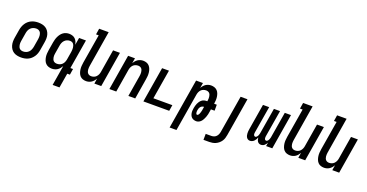

<svg xmlns="http://www.w3.org/2000/svg" viewBox="-37 -1587 5075 2654"><g transform="rotate(20 2500.0 -260.0)"><path d="M205 8Q175 8 147 2Q119 -4 96 -18.5Q73 -33 57.5 -56Q42 -79 34.5 -106Q27 -133 27 -162.5Q27 -192 32 -221L52 -341Q56 -366 65 -391Q74 -416 88.5 -438.5Q103 -461 123.5 -479Q144 -497 168.5 -508Q193 -519 218 -523.5Q243 -528 268 -528Q298 -528 326 -522Q354 -516 377 -501.5Q400 -487 416 -464Q432 -441 439.5 -414Q447 -387 446.5 -357.5Q446 -328 441 -299L421 -179Q417 -154 408.5 -129Q400 -104 385 -81.5Q370 -59 350 -41Q330 -23 305.5 -12Q281 -1 255.5 3.5Q230 8 205 8ZM205 -80Q227 -80 248.5 -88Q270 -96 286 -112.5Q302 -129 310.5 -150.5Q319 -172 323 -193L343 -313Q345 -328 345.5 -343Q346 -358 344 -372Q342 -386 336.5 -399Q331 -412 321 -421.5Q311 -431 297.5 -435.5Q284 -440 269 -440Q247 -440 225.5 -432Q204 -424 187.5 -407.5Q171 -391 162.5 -369.5Q154 -348 151 -327L131 -207Q128 -192 128 -177Q128 -162 130 -148Q132 -134 137.5 -121Q143 -108 152.5 -98.5Q162 -89 176 -84.5Q190 -80 205 -80Z M702 -80Q722 -80 741.5 -86.5Q761 -93 776.5 -108Q792 -123 800.5 -142Q809 -161 813 -181L833 -301Q835 -316 836 -332Q837 -348 835.5 -363Q834 -378 829.5 -392Q825 -406 816.5 -417.5Q808 -429 794 -434.5Q780 -440 764 -440Q743 -440 722 -431.5Q701 -423 685.5 -406Q670 -389 662 -368.5Q654 -348 651 -327L631 -207Q628 -192 627.5 -177.5Q627 -163 629 -149Q631 -135 636 -122Q641 -109 650.5 -99Q660 -89 673.5 -84.5Q687 -80 702 -80ZM747 215 796 -79Q785 -60 770.5 -43Q756 -26 738 -14.5Q720 -3 699.5 2.5Q679 8 659 8Q632 8 608 -0.5Q584 -9 567 -26.5Q550 -44 541 -67.5Q532 -91 528 -116.5Q524 -142 526 -168.5Q528 -195 532 -221L552 -341Q556 -363 562 -385Q568 -407 578 -428Q588 -449 602 -468Q616 -487 635 -501Q654 -515 676.5 -521.5Q699 -528 721 -528Q746 -528 770 -520.5Q794 -513 810.5 -497Q827 -481 837 -459Q847 -437 851 -413L869 -520H970L898 -88H937L923 0H884L848 215Z M1163 8Q1136 8 1112 -0.5Q1088 -9 1072 -27Q1056 -45 1047.5 -68.5Q1039 -92 1035.5 -117.5Q1032 -143 1034 -169Q1036 -195 1040 -221L1111 -647H1072L1086 -735H1226L1139 -207Q1137 -193 1136 -178.5Q1135 -164 1136.5 -150Q1138 -136 1142.5 -123Q1147 -110 1156 -100Q1165 -90 1178 -85Q1191 -80 1206 -80Q1225 -80 1244.5 -87Q1264 -94 1278.5 -109Q1293 -124 1301.5 -143Q1310 -162 1313 -181L1369 -520H1470L1384 0H1283L1295 -77Q1285 -59 1271 -42.5Q1257 -26 1239.5 -14.5Q1222 -3 1202 2.5Q1182 8 1163 8Z M1504 0 1590 -520H1691L1678 -443Q1688 -461 1702 -477.5Q1716 -494 1733.5 -505.5Q1751 -517 1771 -522.5Q1791 -528 1810 -528Q1837 -528 1861 -519.5Q1885 -511 1901 -493Q1917 -475 1926 -451.5Q1935 -428 1938 -402.5Q1941 -377 1939.5 -351Q1938 -325 1933 -299L1884 0H1783L1835 -313Q1837 -327 1838 -341.5Q1839 -356 1837 -370Q1835 -384 1831 -397Q1827 -410 1818 -420Q1809 -430 1796 -435Q1783 -440 1768 -440Q1749 -440 1729 -433Q1709 -426 1694.5 -411Q1680 -396 1672 -377Q1664 -358 1661 -339L1605 0Z M2004 0 2090 -520H2191L2119 -88H2398L2384 0Z M2468 215 2590 -520H2691L2678 -443Q2688 -461 2702 -477.5Q2716 -494 2733.5 -505.5Q2751 -517 2771 -522.5Q2791 -528 2810 -528Q2836 -528 2859.5 -520Q2883 -512 2900 -494.5Q2917 -477 2925.5 -454Q2934 -431 2937.5 -406Q2941 -381 2939.5 -355.5Q2938 -330 2934 -304H2973V-216H2919L2913 -179Q2910 -159 2906 -139.5Q2902 -120 2894.5 -101Q2887 -82 2878 -63.5Q2869 -45 2856 -29Q2843 -13 2823.5 -2.5Q2804 8 2785 8Q2766 8 2748 2.5Q2730 -3 2717 -14.5Q2704 -26 2696.5 -42.5Q2689 -59 2686 -77Q2683 -95 2684.5 -114.5Q2686 -134 2689 -153Q2692 -170 2697 -187.5Q2702 -205 2709 -221.5Q2716 -238 2727 -253.5Q2738 -269 2752.5 -281Q2767 -293 2785 -298.5Q2803 -304 2820 -304H2833L2835 -313Q2837 -327 2838 -341.5Q2839 -356 2837 -370Q2835 -384 2831 -397Q2827 -410 2818 -420Q2809 -430 2796 -435Q2783 -440 2768 -440Q2749 -440 2729 -433Q2709 -426 2694.5 -411Q2680 -396 2672 -377Q2664 -358 2661 -339L2569 215ZM2764 -80Q2774 -80 2781 -88.5Q2788 -97 2792 -105.5Q2796 -114 2799 -123.5Q2802 -133 2804.5 -142Q2807 -151 2809 -160Q2811 -169 2812 -179L2818 -216Q2804 -216 2790.5 -210Q2777 -204 2768 -192.5Q2759 -181 2754 -168Q2749 -155 2747 -141Q2746 -132 2745.5 -123Q2745 -114 2746 -105Q2747 -96 2751 -88Q2755 -80 2764 -80Z M3050 215H2966L2967 127H3050Q3069 127 3088.5 120Q3108 113 3122 98Q3136 83 3143.5 64Q3151 45 3154 26L3245 -520H3346L3253 40Q3249 64 3242 87Q3235 110 3221 131Q3207 152 3187 169Q3167 186 3144 196.5Q3121 207 3097 211Q3073 215 3050 215Z M3734 8Q3718 8 3705 1Q3692 -6 3684 -18Q3676 -30 3672 -45Q3668 -60 3667 -75Q3662 -60 3653.5 -45.5Q3645 -31 3633 -18.5Q3621 -6 3605 1Q3589 8 3574 8H3573Q3557 8 3544 1Q3531 -6 3523 -18.5Q3515 -31 3511 -46Q3507 -61 3506.5 -76.5Q3506 -92 3507 -108Q3508 -124 3511 -140L3574 -520H3665L3599 -125Q3598 -116 3597.5 -107Q3597 -98 3599.5 -90Q3602 -82 3608.5 -76Q3615 -70 3624 -70Q3632 -70 3639.5 -76Q3647 -82 3652.5 -89.5Q3658 -97 3661 -105Q3664 -113 3666.5 -121.5Q3669 -130 3671 -138.5Q3673 -147 3674 -155L3735 -520H3825L3759 -125Q3758 -116 3758 -107Q3758 -98 3760 -90Q3762 -82 3768.5 -76Q3775 -70 3784 -70Q3793 -70 3800.5 -76Q3808 -82 3813 -89.5Q3818 -97 3821 -105Q3824 -113 3827 -121.5Q3830 -130 3831.5 -138.5Q3833 -147 3834 -155L3895 -520H3986L3900 0H3809L3818 -54Q3812 -41 3803.5 -30Q3795 -19 3784.5 -10Q3774 -1 3760.5 3.5Q3747 8 3734 8Z M4163 8Q4136 8 4112 -0.5Q4088 -9 4072 -27Q4056 -45 4047.5 -68.5Q4039 -92 4035.5 -117.5Q4032 -143 4034 -169Q4036 -195 4040 -221L4111 -647H4072L4086 -735H4226L4139 -207Q4137 -193 4136 -178.5Q4135 -164 4136.5 -150Q4138 -136 4142.5 -123Q4147 -110 4156 -100Q4165 -90 4178 -85Q4191 -80 4206 -80Q4225 -80 4244.5 -87Q4264 -94 4278.5 -109Q4293 -124 4301.5 -143Q4310 -162 4313 -181L4369 -520H4470L4384 0H4283L4295 -77Q4285 -59 4271 -42.5Q4257 -26 4239.5 -14.5Q4222 -3 4202 2.5Q4182 8 4163 8Z M4663 8Q4636 8 4612 -0.5Q4588 -9 4572 -27Q4556 -45 4547.5 -68.5Q4539 -92 4535.5 -117.5Q4532 -143 4534 -169Q4536 -195 4540 -221L4611 -647H4572L4586 -735H4726L4639 -207Q4637 -193 4636 -178.5Q4635 -164 4636.5 -150Q4638 -136 4642.5 -123Q4647 -110 4656 -100Q4665 -90 4678 -85Q4691 -80 4706 -80Q4725 -80 4744.5 -87Q4764 -94 4778.5 -109Q4793 -124 4801.5 -143Q4810 -162 4813 -181L4869 -520H4970L4884 0H4783L4795 -77Q4785 -59 4771 -42.5Q4757 -26 4739.5 -14.5Q4722 -3 4702 2.5Q4682 8 4663 8Z"/></g></svg>

Font: Iosevka Semibold
Style: Italic
Weight: 600
Italic angle: -9°
Monospace: yes
Designer: Belleve Invis
Foundry: Belleve Invis
Version: Version 32.5.0; ttfautohint (v1.8.4)